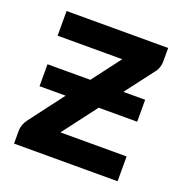

<svg xmlns="http://www.w3.org/2000/svg" viewBox="-99 -602 661 691"><g transform="rotate(20 231.0 -256.5)"><path d="M42.5 -309.5H206.5L289 -418.5H41.5V-513H430.5V-462Q430.5 -449 426 -436.5Q421.5 -424 414 -416L333 -309.5H416.5V-225.5H269L170 -95H423.5V0H27V-51.5Q27 -60 31 -71.8Q35 -83.5 43 -94L142.5 -225.5H42.5Z"/></g></svg>

Font: Lato
Style: Bold
Weight: 700
Designer: Lukasz Dziedzic
Foundry: tyPoland Lukasz Dziedzic
Version: Version 2.007; 2014-02-27